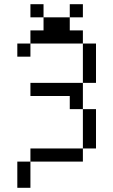

<svg xmlns="http://www.w3.org/2000/svg" viewBox="-20 -770 540 915"><path d="M375 -687.5V-750H312.5V-687.5H187.5V-625H125V-562.5H62.5V-500H125V-562.5H375V-375H125V-312.5H312.5V-250H375V-62.5H125V0H62.5Q62.5 0 62.5 125H125Q125 125 125 0H375V-62.5H437.5V-250H375Q375 -250 375 -375H437.5V-562.5H375V-625H312.5V-687.5ZM187.5 -687.5V-750H125V-687.5Z"/></svg>

Font: Unifont
Style: Regular
Weight: 500
Version: Version 15.1.04